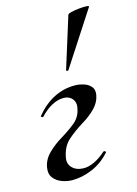

<svg xmlns="http://www.w3.org/2000/svg" viewBox="-114 -796 622 872"><g transform="rotate(-15 196.5 -359.5)"><path d="M116 14Q92 14 67.5 5Q43 -4 28.5 -23Q14 -42 19 -71Q25 -108 54.5 -136.5Q84 -165 118 -185Q156 -208 185.5 -232Q215 -256 222 -296Q226 -314 220.5 -327.5Q215 -341 202.5 -349Q190 -357 172 -357Q145 -357 117 -342Q89 -327 62 -298Q61 -296 55.5 -299Q50 -302 53 -305Q92 -352 138 -375.5Q184 -399 236 -399Q257 -399 278 -392.5Q299 -386 312 -371Q325 -356 320 -330Q314 -298 288.5 -272Q263 -246 228 -225Q187 -200 154.5 -171.5Q122 -143 113 -91Q108 -63 127.5 -44Q147 -25 181 -25Q204 -25 230.5 -37.5Q257 -50 285 -75Q288 -77 292.5 -74.5Q297 -72 295 -68Q259 -27 211 -6.5Q163 14 116 14ZM227 -473Q226 -470 220.5 -472Q215 -474 217 -476L292 -716Q293 -721 309.5 -725Q326 -729 346 -731Q366 -733 380.5 -732.5Q395 -732 392 -727Z"/></g></svg>

Font: Cormorant Light
Style: Italic
Weight: 300
Italic angle: -10°
Designer: Christian Thalmann (Catharsis Fonts)
Foundry: Catharsis Fonts
Version: Version 4.000